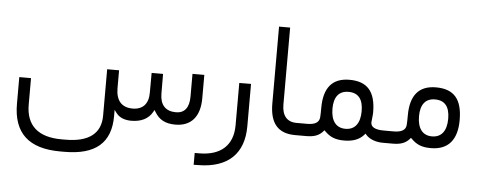

<svg xmlns="http://www.w3.org/2000/svg" viewBox="-54 -776 2859 1145"><g transform="rotate(5 1375.5 -203.5)"><path d="M645.5 -293.5H574.2V-15.6C574.2 91.8 502 146.5 363.3 146.5H338.4C199.7 146.5 126.5 82.5 126.5 -42.5V-201.2H56.2V-42C56.2 133.8 148.9 219.2 338.4 219.2H363.3C548.8 219.2 639.6 141.6 639.6 -18.1V-56.2L652.8 -38.6C671.9 -13.2 701.7 -0.5 742.7 0C803.7 0 846.2 -21.5 870.6 -64.9L876.5 -76.2L883.3 -65.4C910.2 -20.5 947.3 0 1007.8 0C1101.6 0 1154.3 -60.1 1154.3 -169.9V-310.5H1083.5V-173.8C1083.5 -109.4 1057.1 -73.7 1004.9 -73.7C942.9 -73.7 909.7 -109.4 909.2 -175.8L908.7 -294.9H840.3L839.8 -174.8C839.8 -109.9 806.2 -73.2 745.6 -73.2C680.7 -73.2 645.5 -111.8 645.5 -186.5Z M1137.7 158.2V229L1165.5 228.5C1343.3 227.1 1436.5 136.2 1436.5 -27.3V-281.2L1366.2 -280.8V-27.3C1366.2 92.3 1293.9 158.2 1164.6 158.2Z M1747.1 0C1755.4 0 1759.8 -11.7 1759.8 -34.7V-40C1759.8 -60.1 1755.4 -73.2 1747.1 -73.2H1726.6C1669.9 -73.2 1639.6 -109.4 1639.6 -175.3V-636.2H1573.2V-175.8C1573.2 -56.6 1623 0 1725.1 0Z M2264.2 0C2272 0 2276.9 -13.7 2276.9 -34.7V-40C2276.9 -60.1 2272 -73.2 2264.2 -73.2H2248.5C2197.3 -73.2 2171.4 -87.4 2171.4 -115.2C2171.4 -122.1 2176.8 -157.7 2176.8 -174.8C2176.8 -300.3 2126.5 -356.9 2019.5 -356.9C1917.5 -356.9 1866.2 -296.4 1866.2 -175.8C1866.2 -153.3 1865.7 -134.3 1864.7 -119.1C1862.3 -88.4 1837.9 -73.2 1791 -73.2H1742.7C1734.9 -73.2 1730 -60.1 1730 -40V-34.7C1730 -11.7 1734.4 0 1742.7 0H1792C1838.9 0 1868.7 -11.2 1891.6 -38.1L1896.5 -43.9L1902.3 -38.6C1934.1 -6.8 1964.8 6.8 2019.5 6.8C2071.8 6.8 2110.8 -8.3 2137.2 -39.1L2142.6 -45.4L2147.9 -39.1C2168.9 -14.2 2208.5 0 2249.5 0ZM2107.9 -176.8C2107.9 -104 2077.1 -63.5 2020.5 -63.5C1963.9 -63.5 1933.1 -104 1933.1 -176.8C1933.1 -247.1 1962.9 -284.7 2020 -284.7C2078.6 -284.7 2107.9 -248.5 2107.9 -176.8Z M2260.7 -73.2C2252.9 -73.2 2248 -60.1 2248 -40V-34.7C2248 -11.7 2252.4 0 2260.7 0H2310.1C2356.9 0 2386.7 -11.2 2409.7 -38.1L2414.6 -43.9L2420.4 -38.6C2452.1 -6.8 2482.9 6.8 2537.6 6.8C2641.1 6.8 2694.8 -55.2 2694.8 -174.8C2694.8 -300.3 2644.5 -356.9 2537.6 -356.9C2435.5 -356.9 2384.3 -296.4 2384.3 -175.8C2384.3 -153.3 2383.8 -134.3 2382.8 -119.1C2380.9 -88.4 2356.4 -73.2 2309.1 -73.2ZM2626 -176.8C2626 -104 2595.2 -63.5 2538.6 -63.5C2481.9 -63.5 2451.2 -104 2451.2 -176.8C2451.2 -247.1 2481 -284.7 2538.1 -284.7C2596.7 -284.7 2626 -248.5 2626 -176.8Z"/></g></svg>

Font: Shabnam Light
Style: Regular
Weight: 300
Foundry: DejaVu fonts team - Redesigned by Saber Rastikerdar - Based on Vazir font
Version: Version 5.0.1